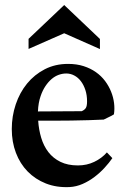

<svg xmlns="http://www.w3.org/2000/svg" viewBox="-20 -738 519 771"><path d="M381.3 -541 237.8 -604.5 94.7 -541.5V-582L237.8 -717.8L381.3 -581.5ZM431.2 -103Q418.5 -84.5 400.1 -64.5Q381.8 -44.4 359.6 -27.6Q337.4 -10.7 312 0.5Q286.6 11.7 259.3 13.2Q207 15.6 164.3 -1.2Q121.6 -18.1 91.1 -49.3Q60.5 -80.6 43.9 -124.3Q27.3 -168 27.3 -219.7Q27.3 -271.5 43.2 -318.8Q59.1 -366.2 88.6 -402.3Q118.2 -438.5 159.9 -460Q201.7 -481.4 253.4 -481.4Q288.1 -481.4 315.9 -472.4Q343.8 -463.4 365.2 -448.2Q386.7 -433.1 401.9 -412.8Q417 -392.6 426 -370.1Q435.1 -347.7 438 -324.2Q440.9 -300.8 437.5 -278.8Q429.2 -273.4 417 -267.8Q404.8 -262.2 396.5 -257.8Q370.1 -256.3 335.4 -255.4Q300.8 -254.4 265.6 -253.9Q230.5 -253.4 198.7 -253.4Q167 -253.4 146 -253.4H133.3Q135.7 -217.3 145.5 -184.6Q155.3 -151.9 174.3 -127.2Q193.4 -102.5 222.7 -88.1Q252 -73.7 293 -73.7Q328.6 -73.7 358.6 -88.1Q388.7 -102.5 409.2 -126ZM308.1 -291.5Q319.3 -296.4 324.5 -304.2Q329.6 -312 329.6 -331.1Q329.6 -356 322.8 -376.7Q315.9 -397.5 304.7 -412.1Q293.5 -426.8 278.3 -434.8Q263.2 -442.9 246.1 -442.9Q231 -442.9 215.8 -437.5Q200.7 -432.1 187.3 -420.7Q173.8 -409.2 162.4 -392.1Q150.9 -375 143.1 -352.1Q133.8 -325.7 132.3 -290.5Z"/></svg>

Font: VarendraSemibold
Style: Regular
Weight: 600
Designer: Jacob Thomas
Foundry: Bangla Type Foundry
Version: Version 1.008